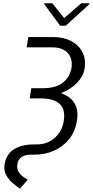

<svg xmlns="http://www.w3.org/2000/svg" viewBox="-20 -939 569 1178"><path d="M153.4 -711.6H307.2Q370.7 -711.6 417.4 -686.8Q464.1 -661.9 486.3 -617.9Q508.5 -573.9 498.6 -515.6Q490.4 -469.8 451.7 -429.9Q413 -389.9 353.7 -367.5Q411.2 -348 437 -305.4Q462.7 -262.8 452.1 -198.9Q441.8 -132.8 404.7 -86.1Q367.5 -39.4 312.3 -14.7Q257.1 9.9 192.1 9.9H170.5Q130.7 9.9 110.4 25.9Q90.2 41.9 87 66.8Q82.4 94.8 93.2 113.8Q104 132.8 120.9 144.7Q137.8 156.6 150.6 163.4L102.6 218.8Q81.7 204.2 57.4 183.6Q33 163 17.6 134.4Q2.1 105.8 8.2 68.5Q19.5 3.9 68 -24.7Q116.5 -53.3 190.3 -52.9H206Q273.1 -53.3 317.6 -94.6Q362.2 -136 371.1 -197.4Q382.5 -267 346.2 -301Q310 -334.9 231.5 -335.2H162.3L164.4 -346.6H163.7L172.2 -397.7H240.1Q323.9 -397.7 366.5 -432.4Q409.1 -467 418.7 -522.7Q424 -556.5 413.5 -585Q403.1 -613.6 374.6 -631.2Q346.2 -648.8 296.9 -648.8H143.5ZM300.8 -919 373.6 -828.1 478.7 -919H528.4V-913.4L383.2 -781.2H349.4L251.4 -913.4V-919Z"/></svg>

Font: Inter Light  BETA
Style: Italic
Weight: 300
Italic angle: 9.39999°
Designer: Rasmus Andersson
Foundry: rsms
Version: Version 3.011;git-f93a4a705